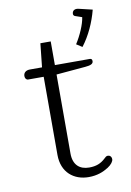

<svg xmlns="http://www.w3.org/2000/svg" viewBox="-83 -760 562 823"><g transform="rotate(-10 198.5 -348.5)"><path d="M306 -543C339 -586 363 -639 377 -693L318 -707C302 -711 290 -704 290 -689C290 -684 294 -680 298 -679L327 -669C323 -639 303 -593 281 -559ZM236 11C273 11 300 0 322 -14C339 -25 348 -38 348 -47C348 -59 340 -65 332 -65C325 -65 321 -61 316 -56C296 -37 275 -29 245 -29C204 -29 176 -52 176 -102V-446L303 -457C327 -459 338 -464 338 -476C338 -483 335 -487 328 -487H176V-590H131L120 -487H67C50 -487 39 -478 39 -463C39 -453 45 -446 52 -446H120V-106C120 -29 172 11 236 11Z"/></g></svg>

Font: Maitree Light
Style: Regular
Weight: 300
Designer: CadsonDemak Team
Foundry: CadsonDemak
Version: Version 1.000;PS 001.000;hotconv 1.0.88;makeotf.lib2.5.64775